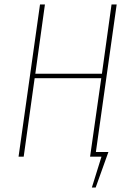

<svg xmlns="http://www.w3.org/2000/svg" viewBox="-20 -701 580 859"><path d="M502 -681 409 -21H465L408 138H391L434 0H383L433 -351H135L86 0H63L159 -681H181L138 -371H436L479 -681Z"/></svg>

Font: Fira Sans Extra Condensed Thin
Style: Italic
Weight: 250
Width: 3
Italic angle: -8°
Designer: Carrois Corporate & Edenspiekermann AG
Foundry: Carrois Corporate GbR & Edenspiekermann AG
Version: Version 4.203